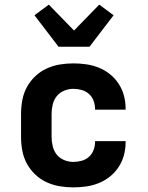

<svg xmlns="http://www.w3.org/2000/svg" viewBox="-20 -802 640 830"><path d="M297 8Q267 8 237.5 3Q208 -2 181 -14.5Q154 -27 132 -48Q110 -69 96 -95Q82 -121 76.5 -150.5Q71 -180 71 -210V-310Q71 -340 76.5 -369.5Q82 -399 96 -425Q110 -451 132 -472Q154 -493 181 -505.5Q208 -518 237.5 -523Q267 -528 297 -528Q325 -528 353 -524Q381 -520 407 -509.5Q433 -499 455 -481.5Q477 -464 492.5 -440.5Q508 -417 515.5 -389.5Q523 -362 523 -334V-328H391V-331Q391 -349 384.5 -366.5Q378 -384 364.5 -396Q351 -408 333 -413Q315 -418 297 -418Q277 -418 257.5 -410Q238 -402 225.5 -386.5Q213 -371 208 -350.5Q203 -330 203 -310V-210Q203 -190 208 -169.5Q213 -149 225.5 -133.5Q238 -118 257.5 -110Q277 -102 297 -102Q315 -102 333 -107Q351 -112 364.5 -124Q378 -136 384.5 -153.5Q391 -171 391 -189V-192H523V-186Q523 -158 515.5 -130.5Q508 -103 492.5 -79.5Q477 -56 455 -38.5Q433 -21 407 -10.5Q381 0 353 4Q325 8 297 8ZM233 -600 129 -736 191 -782 300 -670 409 -782 471 -736 367 -600Z"/></svg>

Font: Iosevka Extrabold Extended
Style: Regular
Weight: 800
Width: 7
Monospace: yes
Designer: Belleve Invis
Foundry: Belleve Invis
Version: Version 32.5.0; ttfautohint (v1.8.4)